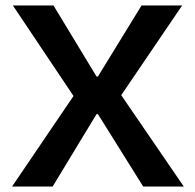

<svg xmlns="http://www.w3.org/2000/svg" viewBox="-20 -680 712 700"><path d="M24 0 248 -330 27 -660H175L332 -401H337L496 -660H644L422 -333L650 0H502L337 -264H332L172 0Z"/></svg>

Font: Bricolage Grotesque 16pt SemiBold
Style: Regular
Weight: 600
Version: Version 1.001;gftools[0.9.33.dev8+g029e19f]